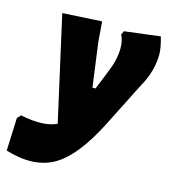

<svg xmlns="http://www.w3.org/2000/svg" viewBox="-144 -561 741 840"><g transform="rotate(15 227.0 -141.5)"><path d="M216 -476 223 -385 250 -185H264L299 -272Q324 -332 324 -382Q324 -419 311 -442L319 -459L481 -479Q495 -430 495 -401Q495 -324 451 -247L351 -49Q267 117 178.5 167.5Q90 218 -41 178L-35 29L-20 13Q86 35 144 7L38 -466Z"/></g></svg>

Font: Alegreya Sans Black
Style: Italic
Weight: 900
Italic angle: -7°
Designer: Juan Pablo del Peral
Foundry: Huerta Tipografica
Version: Version 2.007